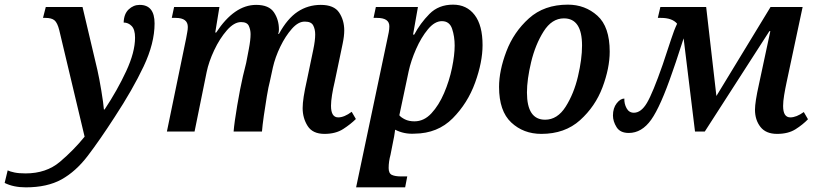

<svg xmlns="http://www.w3.org/2000/svg" viewBox="-165 -566 3510 826"><path d="M-54 240Q38 240 99.5 206Q161 172 212.5 104.5Q264 37 328 -62Q406 -181 453 -280.5Q500 -380 500 -465Q500 -545 436 -545Q409 -545 388.5 -525.5Q368 -506 367 -469Q387 -469 401.5 -454Q416 -439 416 -404Q416 -342 378 -260Q340 -178 285 -95H282Q280 -121 271 -175.5Q262 -230 254 -265L190 -536H32L20 -489H31Q57 -489 69.5 -478.5Q82 -468 90 -436L199 22Q152 80 93 130Q34 180 -55 180Q-84 180 -103 176Q-122 172 -132 167L-145 221Q-107 240 -54 240Z M1231 10Q1279 10 1311.5 -11Q1344 -32 1366 -54L1348 -85Q1316 -61 1290 -61Q1259 -61 1259 -111Q1259 -130 1263.5 -158Q1268 -186 1275 -215L1296 -315Q1302 -344 1309 -377.5Q1316 -411 1316 -435Q1316 -479 1294 -512Q1272 -545 1215 -545Q1160 -545 1115.5 -515.5Q1071 -486 1035 -420H1032Q1035 -430 1035 -439Q1035 -481 1013.5 -513Q992 -545 937 -545Q843 -545 765 -426H761L779 -536H584L574 -489H591Q643 -489 643 -450Q643 -439 640.5 -427Q638 -415 636 -402L553 0H672L724 -256Q733 -300 756.5 -350Q780 -400 811 -435.5Q842 -471 872 -471Q898 -471 905.5 -454.5Q913 -438 913 -419Q913 -394 905.5 -355Q898 -316 894 -295L880 -238Q868 -186 855.5 -112Q843 -38 840 0H962Q964 -26 970 -68Q976 -110 983 -152Q990 -194 996 -216L1009 -276Q1019 -320 1041 -365.5Q1063 -411 1091 -442.5Q1119 -474 1147 -473Q1174 -473 1182.5 -456.5Q1191 -440 1191 -418Q1191 -392 1183 -353.5Q1175 -315 1171 -296L1156 -224Q1146 -180 1141.5 -150.5Q1137 -121 1137 -101Q1137 -58 1158.5 -24Q1180 10 1231 10Z M1367 240H1578L1587 193H1561Q1535 193 1521 186.5Q1507 180 1507 157Q1507 129 1515 100L1527 39Q1531 21 1533 5.5Q1535 -10 1535 -8Q1574 12 1619 9Q1718 8 1782.5 -57Q1847 -122 1879 -210.5Q1911 -299 1911 -372Q1911 -457 1877 -501.5Q1843 -546 1784 -546Q1722 -546 1682.5 -506Q1643 -466 1617 -417H1612L1633 -536H1452L1442 -489H1457Q1510 -489 1510 -453Q1510 -441 1507.5 -427.5Q1505 -414 1501 -396ZM1618 -44Q1594 -44 1577 -52.5Q1560 -61 1553 -70L1593 -259Q1603 -305 1625 -355Q1647 -405 1676 -440Q1705 -475 1736 -475Q1769 -475 1780 -442Q1791 -409 1791 -370Q1791 -329 1779.5 -273.5Q1768 -218 1745.5 -165.5Q1723 -113 1691 -78.5Q1659 -44 1618 -44Z M2164 10Q2265 10 2330.5 -49Q2396 -108 2427 -190.5Q2458 -273 2458 -344Q2458 -451 2405 -498.5Q2352 -546 2278 -546Q2176 -546 2110.5 -487Q2045 -428 2013.5 -345Q1982 -262 1982 -192Q1982 -88 2034.5 -39Q2087 10 2164 10ZM2180 -51Q2102 -51 2102 -168Q2102 -224 2120 -299Q2138 -374 2173.5 -430.5Q2209 -487 2261 -487Q2339 -487 2339 -370Q2339 -312 2321.5 -237.5Q2304 -163 2268.5 -107Q2233 -51 2180 -51Z M3178 10Q3226 10 3257.5 -10Q3289 -30 3311 -53L3293 -84Q3261 -61 3235 -61Q3204 -61 3204 -110Q3204 -130 3208.5 -157Q3213 -184 3219 -212L3288 -536H3150L2917 -153L2873 -536H2676L2665 -489H2679Q2727 -489 2748 -464Q2735 -437 2722 -396.5Q2709 -356 2686 -288Q2643 -165 2618 -123Q2593 -81 2562 -81Q2541 -81 2530.5 -100.5Q2520 -120 2521 -142Q2504 -142 2488 -121.5Q2472 -101 2472 -69Q2472 -44 2487.5 -19Q2503 6 2540 6Q2596 6 2636.5 -51Q2677 -108 2728 -257Q2744 -302 2755 -337Q2766 -372 2776 -401L2825 0H2867L3145 -432H3149L3100 -203Q3083 -127 3083 -94Q3083 -50 3106.5 -20Q3130 10 3178 10Z"/></svg>

Font: Noto Serif SemiCondensed Semi
Style: Italic
Weight: 600
Width: 4
Italic angle: -12°
Designer: Monotype Design Team
Foundry: Monotype Imaging Inc.
Version: Version 1.901